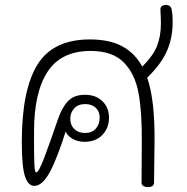

<svg xmlns="http://www.w3.org/2000/svg" viewBox="-20 -764 762 784"><path d="M581 -447Q613 -355 611 -184L609 -18Q609 0 582 0Q573 0 565.5 -4.5Q558 -9 558 -18L559 -186Q560 -307 545.5 -385Q531 -463 485 -509.5Q439 -556 350 -556Q230 -556 174.5 -471.5Q119 -387 119 -227V-182Q119 -120 120.5 -90Q122 -60 128 -60Q138 -60 160.5 -119.5Q183 -179 217 -278Q233 -325 257.5 -351Q282 -377 327 -377Q371 -377 398 -351Q425 -325 425 -283Q425 -241 398 -213Q371 -185 326 -185Q296 -185 275 -198Q254 -211 248 -227Q214 -118 183.5 -61.5Q153 -5 120 -5Q95 -5 82 -44Q69 -83 69 -184Q69 -396 132.5 -499.5Q196 -603 347 -603Q427 -603 479 -575Q531 -547 561 -492Q606 -537 621.5 -577Q637 -617 637 -667Q637 -692 635 -724V-726Q635 -735 641.5 -739.5Q648 -744 657 -744Q675 -744 680 -729Q685 -709 685 -673Q685 -609 661.5 -555.5Q638 -502 581 -447ZM267 -279Q267 -253 283.5 -237Q300 -221 327 -221Q356 -221 371.5 -239Q387 -257 387 -283Q387 -309 371 -324Q355 -339 328 -339Q299 -339 283 -321.5Q267 -304 267 -279Z"/></svg>

Font: Mali Light
Style: Regular
Weight: 300
Designer: Kitiyaporn Chalermlarp | Katatrad Aksorn Co.,Ltd.
Foundry: Cadson Demak Co.,Ltd.
Version: Version 1.000; ttfautohint (v1.6)